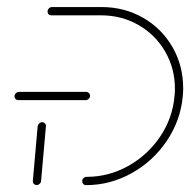

<svg xmlns="http://www.w3.org/2000/svg" viewBox="-20 -539 555 559"><path d="M102.6 -183.3Q107.4 -183.3 110.9 -179.6Q114.4 -175.9 113.7 -171.1L99.6 -12.2Q99.3 -7.4 95.6 -3.9Q91.9 -0.4 86.7 -0.4Q81.9 -0.4 78.5 -3.7Q75.2 -7 75.6 -12.2L89.6 -171.1Q90.4 -175.9 94.1 -179.6Q97.8 -183.3 102.6 -183.3ZM242.2 -260Q242.2 -254.8 238.1 -251.1Q234.1 -247.4 228.9 -247.4H33.7Q28.9 -247.4 25.6 -250.6Q22.2 -253.7 22.2 -258.5Q22.2 -263.7 26.3 -267.6Q30.4 -271.5 35.6 -271.5H231.1Q235.6 -271.5 238.9 -268.1Q242.2 -264.8 242.2 -260ZM219.3 -11.5Q219.3 -16.7 223.1 -20.4Q227 -24.1 232.2 -24.1Q296.3 -24.1 353.1 -55.7Q410 -87.4 446.3 -141.3Q482.6 -195.2 488.1 -259.3Q489.3 -270 489.3 -280.4Q489.3 -339.6 460.9 -388.7Q432.6 -437.8 383.3 -466.1Q334.1 -494.4 273.7 -494.4H129.3Q124.4 -494.4 121.5 -497.4Q118.5 -500.4 118.5 -505.2Q118.5 -510.7 122.4 -514.6Q126.3 -518.5 131.5 -518.5H275.6Q342.2 -518.5 396.7 -487.2Q451.1 -455.9 482.2 -401.9Q513.3 -347.8 513.3 -282.2Q513.3 -271.1 512.2 -259.3Q505.9 -188.9 465.9 -129.3Q425.9 -69.6 363.3 -34.8Q300.7 0 230.4 0Q225.6 0 222.4 -3.3Q219.3 -6.7 219.3 -11.5Z"/></svg>

Font: 26F Galaxy Sans Thin
Style: Italic
Weight: 100
Italic angle: -4.99998°
Designer: C₂₉H₂₅N₃O₅
Version: Version 1.200